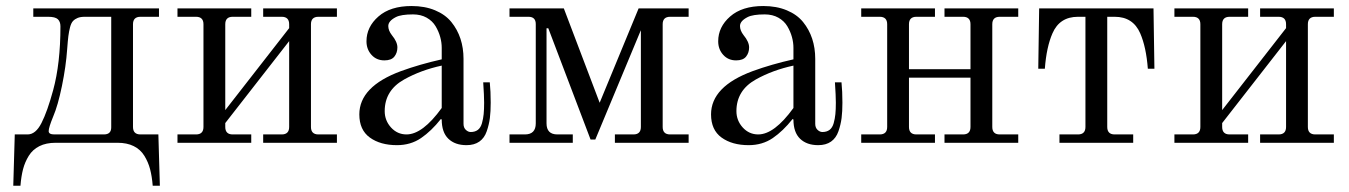

<svg xmlns="http://www.w3.org/2000/svg" viewBox="-20 -467 4413 628"><path d="M23.4 140.6 28.3 -27.3H70.3Q96.7 -27.3 115.7 -64.7Q134.8 -102.1 153.8 -171.9Q177.7 -259.3 177.7 -380.9Q177.7 -396 169.2 -404.1Q160.6 -412.1 137.7 -412.1H88.9V-439.5H500V-412.1H439.5Q415 -412.1 415 -387.7V-51.8Q415 -27.3 439.5 -27.3H498L502.9 140.6H479.5Q477.1 109.9 470.9 86.4Q464.8 63 452.1 42.5Q439.5 22 417.5 11Q395.5 0 364.3 0H162.1Q130.9 0 108.9 11Q86.9 22 74.2 42.5Q61.5 63 55.4 86.4Q49.3 109.9 46.9 140.6ZM139.2 -38.1Q139.2 -27.3 157.7 -27.3H319.8Q343.8 -27.3 343.8 -50.3V-412.1H257.3Q243.2 -412.1 234.1 -408.4Q225.1 -404.8 219 -398.4Q212.9 -392.1 209.2 -378.2Q205.6 -364.3 203.6 -348.9Q201.7 -333.5 199.7 -306.2Q195.8 -250 182.6 -185.8Q169.4 -121.6 153.8 -85.4Q139.2 -49.8 139.2 -38.1Z M560.5 0V-27.3H621.1Q645.5 -27.3 645.5 -51.8V-387.7Q645.5 -412.1 621.1 -412.1H560.5V-439.5H801.8V-412.1H741.2Q716.8 -412.1 716.8 -387.7V-106.9L925.8 -375V-387.7Q925.8 -412.1 901.4 -412.1H840.8V-439.5H1082V-412.1H1021.5Q997.1 -412.1 997.1 -387.7V-51.8Q997.1 -27.3 1021.5 -27.3H1082V0H840.8V-27.3H901.4Q925.8 -27.3 925.8 -51.8V-332.5L716.8 -64.5V-51.8Q716.8 -27.3 741.2 -27.3H801.8V0Z M1155.3 -92.8Q1155.3 -184.1 1291.5 -234.4Q1353 -256.8 1424.8 -272.9V-310.5Q1424.8 -328.1 1419.9 -345.9Q1415 -363.8 1404.8 -381.1Q1394.5 -398.4 1375.5 -409.2Q1356.4 -419.9 1331.1 -419.9Q1292 -419.9 1274.9 -411.1Q1250 -398.4 1250 -381.8Q1250 -367.2 1261.7 -352.1Q1279.8 -330.1 1279.8 -312Q1279.8 -294.4 1270 -282Q1260.3 -269.5 1237.3 -269.5Q1211.4 -269.5 1195.1 -287.6Q1178.7 -305.7 1178.7 -332Q1178.7 -378.9 1217.8 -413.1Q1256.8 -447.3 1326.2 -447.3Q1369.6 -447.3 1403.1 -433.3Q1436.5 -419.4 1456.3 -395Q1476.1 -370.6 1486.1 -340.3Q1496.1 -310.1 1496.1 -274.4V-62Q1496.1 -49.3 1503.7 -42.2Q1511.2 -35.2 1519.5 -35.2Q1533.7 -35.2 1543 -42.2Q1552.2 -49.3 1556.4 -64Q1560.5 -78.6 1562 -93.8Q1563.5 -108.9 1563.5 -131.3Q1563.5 -153.8 1560.5 -197.8H1582Q1585 -168 1585 -131.3Q1585 -102.1 1582.3 -80.8Q1579.6 -59.6 1572 -37.6Q1564.5 -15.6 1547.9 -3.9Q1531.2 7.8 1505.9 7.8Q1468.3 7.8 1446.5 -13.2Q1424.8 -34.2 1424.8 -76.2L1421.9 -77.6Q1391.1 -38.6 1357.2 -15.4Q1323.2 7.8 1278.3 7.8Q1224.1 7.8 1189.7 -17.1Q1155.3 -42 1155.3 -92.8ZM1238.3 -103.5Q1238.3 -72.8 1259 -50Q1279.8 -27.3 1309.6 -27.3Q1362.3 -27.3 1424.8 -113.8V-252.4Q1356.9 -237.8 1301.8 -207Q1238.3 -171.4 1238.3 -103.5Z M1646.5 0V-27.3H1696.8Q1732.4 -27.3 1732.4 -63.5V-388.2Q1732.4 -412.1 1708.5 -412.1H1646.5V-439.5H1824.2L1941.4 -130.9L2068.8 -439.5H2232.4V-412.1H2171.9Q2147.5 -412.1 2147.5 -387.7V-51.8Q2147.5 -27.3 2171.9 -27.3H2232.4V0H1991.2V-27.3H2051.8Q2076.2 -27.3 2076.2 -51.8V-367.2H2075.7L1927.2 -10.7H1911.6L1773.4 -374.5H1767.6V-63.5Q1767.6 -27.3 1803.2 -27.3H1853.5V0Z M2305.7 -92.8Q2305.7 -184.1 2441.9 -234.4Q2503.4 -256.8 2575.2 -272.9V-310.5Q2575.2 -328.1 2570.3 -345.9Q2565.4 -363.8 2555.2 -381.1Q2544.9 -398.4 2525.9 -409.2Q2506.8 -419.9 2481.4 -419.9Q2442.4 -419.9 2425.3 -411.1Q2400.4 -398.4 2400.4 -381.8Q2400.4 -367.2 2412.1 -352.1Q2430.2 -330.1 2430.2 -312Q2430.2 -294.4 2420.4 -282Q2410.6 -269.5 2387.7 -269.5Q2361.8 -269.5 2345.5 -287.6Q2329.1 -305.7 2329.1 -332Q2329.1 -378.9 2368.2 -413.1Q2407.2 -447.3 2476.6 -447.3Q2520 -447.3 2553.5 -433.3Q2586.9 -419.4 2606.7 -395Q2626.5 -370.6 2636.5 -340.3Q2646.5 -310.1 2646.5 -274.4V-62Q2646.5 -49.3 2654.1 -42.2Q2661.6 -35.2 2669.9 -35.2Q2684.1 -35.2 2693.4 -42.2Q2702.6 -49.3 2706.8 -64Q2710.9 -78.6 2712.4 -93.8Q2713.9 -108.9 2713.9 -131.3Q2713.9 -153.8 2710.9 -197.8H2732.4Q2735.4 -168 2735.4 -131.3Q2735.4 -102.1 2732.7 -80.8Q2730 -59.6 2722.4 -37.6Q2714.8 -15.6 2698.2 -3.9Q2681.6 7.8 2656.2 7.8Q2618.7 7.8 2596.9 -13.2Q2575.2 -34.2 2575.2 -76.2L2572.3 -77.6Q2541.5 -38.6 2507.6 -15.4Q2473.6 7.8 2428.7 7.8Q2374.5 7.8 2340.1 -17.1Q2305.7 -42 2305.7 -92.8ZM2388.7 -103.5Q2388.7 -72.8 2409.4 -50Q2430.2 -27.3 2460 -27.3Q2512.7 -27.3 2575.2 -113.8V-252.4Q2507.3 -237.8 2452.1 -207Q2388.7 -171.4 2388.7 -103.5Z M2796.9 0V-27.3H2857.4Q2881.8 -27.3 2881.8 -51.8V-387.7Q2881.8 -412.1 2857.4 -412.1H2796.9V-439.5H3038.1V-412.1H2977.5Q2953.1 -412.1 2953.1 -387.7V-240.7H3154.3V-387.7Q3154.3 -412.1 3129.9 -412.1H3069.3V-439.5H3310.5V-412.1H3250Q3225.6 -412.1 3225.6 -387.7V-51.8Q3225.6 -27.3 3250 -27.3H3310.5V0H3069.3V-27.3H3129.9Q3154.3 -27.3 3154.3 -51.8V-212.9H2953.1V-51.8Q2953.1 -27.3 2977.5 -27.3H3038.1V0Z M3376 -242.2 3378.9 -439.5H3752.9L3755.9 -242.2H3734.4Q3729 -313 3709.5 -357.9Q3686 -412.1 3626 -412.1H3601.6V-51.8Q3601.6 -27.3 3626 -27.3H3686.5V0H3445.3V-27.3H3505.9Q3530.3 -27.3 3530.3 -51.8V-412.1H3505.9Q3445.8 -412.1 3422.4 -357.9Q3402.8 -313 3397.5 -242.2Z M3821.3 0V-27.3H3881.8Q3906.2 -27.3 3906.2 -51.8V-387.7Q3906.2 -412.1 3881.8 -412.1H3821.3V-439.5H4062.5V-412.1H4002Q3977.5 -412.1 3977.5 -387.7V-106.9L4186.5 -375V-387.7Q4186.5 -412.1 4162.1 -412.1H4101.6V-439.5H4342.8V-412.1H4282.2Q4257.8 -412.1 4257.8 -387.7V-51.8Q4257.8 -27.3 4282.2 -27.3H4342.8V0H4101.6V-27.3H4162.1Q4186.5 -27.3 4186.5 -51.8V-332.5L3977.5 -64.5V-51.8Q3977.5 -27.3 4002 -27.3H4062.5V0Z"/></svg>

Font: Theano Modern
Style: Regular
Weight: 400
Designer: Alexey Kryukov
Version: Version 2.00